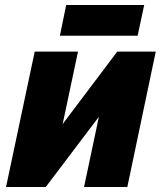

<svg xmlns="http://www.w3.org/2000/svg" viewBox="-20 -743 643 763"><path d="M218 -601H527L553 -723H243ZM4 0H162L373 -279L314 0H486L599 -538H446L229 -250L290 -538H118Z"/></svg>

Font: Geist ExtraBold
Style: Italic
Weight: 800
Italic angle: -12°
Designer: Basement.studio, Andrés Briganti, Mateo Zaragoza
Foundry: Basement.studio, Vercel, Andrés Briganti, Guido Ferreyra, Mateo Zaragoza
Version: Version 1.500